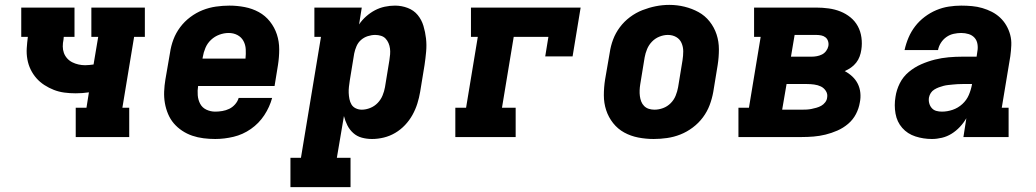

<svg xmlns="http://www.w3.org/2000/svg" viewBox="-20 -561 4240 786"><path d="M290 0V-120H334L344 -183Q331 -181 317 -180Q303 -179 290 -179Q266 -179 243.5 -182Q221 -185 200.5 -193Q180 -201 161.5 -213Q143 -225 129 -241Q115 -257 105.5 -276.5Q96 -296 92 -318.5Q88 -341 89.5 -364Q91 -387 94 -410H67V-530H285V-410H241L240 -399Q237 -385 237 -371Q237 -357 241.5 -344.5Q246 -332 255 -322Q264 -312 276 -306Q288 -300 301.5 -297Q315 -294 329 -294Q337 -294 346 -295Q355 -296 363 -297L382 -410H354V-530H573V-410H529L481 -120H509V0Z M861 8Q837 8 813 5Q789 2 767 -5.5Q745 -13 725.5 -26Q706 -39 691.5 -56Q677 -73 668 -94.5Q659 -116 655 -139Q651 -162 652 -186.5Q653 -211 657 -235L676 -345Q680 -373 690 -399.5Q700 -426 717.5 -449.5Q735 -473 759 -491Q783 -509 809.5 -519.5Q836 -530 864 -534Q892 -538 919 -538Q951 -538 982 -532Q1013 -526 1039.5 -511.5Q1066 -497 1085 -473Q1104 -449 1113.5 -420Q1123 -391 1123 -359Q1123 -327 1118 -295L1104 -209H791Q788 -190 789.5 -171Q791 -152 799.5 -136Q808 -120 825 -112Q842 -104 861 -104Q875 -104 890 -106.5Q905 -109 918.5 -115.5Q932 -122 942.5 -134Q953 -146 957 -160H1094Q1084 -123 1062 -89.5Q1040 -56 1007 -33Q974 -10 936 -1Q898 8 861 8ZM809 -321H985Q987 -340 986 -359Q985 -378 976.5 -393.5Q968 -409 952 -417.5Q936 -426 916 -426Q897 -426 878 -419Q859 -412 844 -398Q829 -384 821 -365Q813 -346 810 -327Z M1169 205V85H1212L1294 -410H1267V-530H1461L1450 -461Q1462 -479 1479 -494Q1496 -509 1515 -519Q1534 -529 1555 -533.5Q1576 -538 1597 -538Q1624 -538 1649 -528.5Q1674 -519 1690 -499.5Q1706 -480 1713.5 -455Q1721 -430 1724 -403.5Q1727 -377 1724.5 -349.5Q1722 -322 1718 -295L1700 -185Q1696 -161 1688.5 -137Q1681 -113 1668.5 -90.5Q1656 -68 1638 -49Q1620 -30 1598 -17Q1576 -4 1551.5 2Q1527 8 1503 8Q1481 8 1461 2.5Q1441 -3 1426 -16.5Q1411 -30 1402 -48Q1393 -66 1388 -86L1359 85H1415V205ZM1461 -112Q1478 -112 1495.5 -119Q1513 -126 1526 -139.5Q1539 -153 1546 -170Q1553 -187 1556 -204L1574 -314Q1576 -326 1577 -338.5Q1578 -351 1576.5 -362.5Q1575 -374 1570.5 -384.5Q1566 -395 1558.5 -403Q1551 -411 1539.5 -414.5Q1528 -418 1516 -418Q1501 -418 1485.5 -413Q1470 -408 1458 -397.5Q1446 -387 1439.5 -372Q1433 -357 1430 -342L1412 -232Q1410 -219 1408.5 -206Q1407 -193 1407.5 -180.5Q1408 -168 1410.5 -155.5Q1413 -143 1419 -133Q1425 -123 1436.5 -117.5Q1448 -112 1461 -112Z M1844 0V-120H1888L1936 -410H1908V-530H2357L2324 -330H2212L2225 -410H2083L2035 -120H2091V0Z M2656 8Q2624 8 2593 2Q2562 -4 2535.5 -18.5Q2509 -33 2490 -57Q2471 -81 2461.5 -110Q2452 -139 2452 -171Q2452 -203 2457 -235L2476 -345Q2480 -373 2490 -399.5Q2500 -426 2517.5 -449.5Q2535 -473 2559 -491Q2583 -509 2610 -519.5Q2637 -530 2664.5 -535.5Q2692 -541 2720 -541Q2752 -541 2782.5 -533.5Q2813 -526 2839.5 -511.5Q2866 -497 2885 -473Q2904 -449 2913.5 -420Q2923 -391 2923 -359Q2923 -327 2918 -295L2900 -185Q2895 -157 2885 -130.5Q2875 -104 2857.5 -80.5Q2840 -57 2816 -39Q2792 -21 2765.5 -10.5Q2739 0 2711 4Q2683 8 2656 8ZM2659 -112Q2677 -112 2694.5 -118.5Q2712 -125 2725.5 -138.5Q2739 -152 2746 -169.5Q2753 -187 2756 -204L2774 -314Q2777 -333 2777 -351Q2777 -369 2770 -385Q2763 -401 2748 -409.5Q2733 -418 2714 -418Q2697 -418 2679.5 -411Q2662 -404 2649 -390.5Q2636 -377 2629 -360Q2622 -343 2619 -326L2601 -216Q2599 -204 2598.5 -191.5Q2598 -179 2599.5 -167.5Q2601 -156 2605 -145.5Q2609 -135 2617 -127Q2625 -119 2636 -115.5Q2647 -112 2659 -112Z M3003 0V-120H3046L3094 -410H3067V-530H3321Q3347 -530 3372.5 -526.5Q3398 -523 3420.5 -514Q3443 -505 3461.5 -490Q3480 -475 3491.5 -454Q3503 -433 3506.5 -407.5Q3510 -382 3506 -357Q3504 -343 3499 -329.5Q3494 -316 3485 -304.5Q3476 -293 3464 -284.5Q3452 -276 3438 -270Q3455 -261 3469 -248Q3483 -235 3491.5 -218Q3500 -201 3502 -181Q3504 -161 3500 -142Q3496 -117 3484 -94Q3472 -71 3452 -54Q3432 -37 3408 -26.5Q3384 -16 3359.5 -10Q3335 -4 3310.5 -2Q3286 0 3262 0ZM3218 -329H3303Q3313 -329 3324 -331Q3335 -333 3345 -338Q3355 -343 3362 -352.5Q3369 -362 3371 -372Q3373 -382 3370 -392Q3367 -402 3359.5 -408Q3352 -414 3342 -416Q3332 -418 3321 -418H3233ZM3182 -112H3262Q3272 -112 3282 -112.5Q3292 -113 3302 -115Q3312 -117 3322.5 -120Q3333 -123 3342 -128Q3351 -133 3358 -142Q3365 -151 3366 -161Q3369 -176 3361 -188.5Q3353 -201 3340.5 -207Q3328 -213 3313 -215Q3298 -217 3284 -217H3200Z M3795 8Q3760 8 3727.5 -2.5Q3695 -13 3673.5 -37.5Q3652 -62 3646 -96Q3640 -130 3646 -165Q3650 -193 3663.5 -220Q3677 -247 3700.5 -266.5Q3724 -286 3751.5 -298Q3779 -310 3807 -317Q3835 -324 3863.5 -326.5Q3892 -329 3920 -329H3978L3981 -350Q3984 -365 3981.5 -380.5Q3979 -396 3969.5 -406.5Q3960 -417 3945.5 -421.5Q3931 -426 3915 -426Q3900 -426 3884 -422.5Q3868 -419 3854.5 -409.5Q3841 -400 3832 -386Q3823 -372 3820 -356H3683Q3689 -383 3699.5 -407.5Q3710 -432 3726.5 -453.5Q3743 -475 3765.5 -492Q3788 -509 3813 -519.5Q3838 -530 3864 -534Q3890 -538 3915 -538Q3937 -538 3959 -536Q3981 -534 4001.5 -528Q4022 -522 4040.5 -512.5Q4059 -503 4074 -489Q4089 -475 4099.5 -457Q4110 -439 4115.5 -418.5Q4121 -398 4120 -375.5Q4119 -353 4116 -331L4081 -120H4109V0H3924L3936 -77Q3925 -58 3909.5 -41.5Q3894 -25 3875.5 -13.5Q3857 -2 3836 3Q3815 8 3795 8ZM3836 -104Q3858 -104 3880 -111.5Q3902 -119 3919.5 -135Q3937 -151 3946 -172Q3955 -193 3959 -215V-217H3920Q3910 -217 3900.5 -216.5Q3891 -216 3881.5 -215Q3872 -214 3862 -213Q3852 -212 3842.5 -209.5Q3833 -207 3823.5 -203.5Q3814 -200 3805 -194.5Q3796 -189 3790.5 -180.5Q3785 -172 3783 -162Q3781 -150 3784 -138.5Q3787 -127 3794.5 -118.5Q3802 -110 3813 -107Q3824 -104 3836 -104Z"/></svg>

Font: Iosevka Slab HvExObl
Style: Regular
Weight: 900
Width: 7
Italic angle: -9°
Monospace: yes
Designer: Belleve Invis
Foundry: Belleve Invis
Version: Version 11.1.1; ttfautohint (v1.8.3)